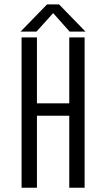

<svg xmlns="http://www.w3.org/2000/svg" viewBox="-20 -874 490 894"><path d="M378 -727H304L227.5 -813L150 -727H76L199 -853.5H255ZM302.5 -700H374V0H302.5V-335H152V0H80.5V-700H152V-393H302.5Z"/></svg>

Font: League Mono Condensed Light
Style: Regular
Weight: 300
Width: 1
Designer: Tyler Finck
Foundry: The League of Moveable Type / Tyler Finck
Version: Version 2.210